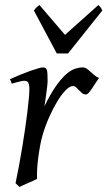

<svg xmlns="http://www.w3.org/2000/svg" viewBox="-20 -726 428 766"><path d="M375 -415Q369.1 -407.2 362.1 -396Q355 -384.8 347.9 -374.3Q340.8 -363.8 334.5 -356.4Q328.1 -349.1 323.2 -349.1Q314 -349.1 307.4 -354.5Q300.8 -359.9 295.2 -366Q289.6 -372.1 283.9 -377.4Q278.3 -382.8 271 -382.8Q258.3 -382.8 241.5 -365.5Q224.6 -348.1 207.8 -320.1Q190.9 -292 175.5 -257.1Q160.2 -222.2 149.9 -187Q144.5 -168.5 140.4 -146.2Q136.2 -124 133.1 -100.6Q129.9 -77.1 128.4 -54.4Q127 -31.7 127.9 -12.2Q121.6 -8.8 112.1 -4.6Q102.5 -0.5 92.5 3.9Q82.5 8.3 73.2 12.5Q64 16.6 58.1 20L42 4.9Q49.3 -29.8 56.2 -66.9Q63 -104 69.1 -140.9Q75.2 -177.7 80.3 -212.9Q85.4 -248 89.1 -278.3Q92.8 -308.6 95 -332.5Q97.2 -356.4 97.2 -371.1Q97.2 -382.3 95.5 -388.9Q93.8 -395.5 91.1 -398.7Q88.4 -401.9 84.7 -402.8Q81.1 -403.8 77.1 -403.8Q72.3 -403.8 64 -402.1Q55.7 -400.4 47.4 -397.9Q37.6 -395.5 26.9 -392.1L20 -410.2Q40.5 -419.4 61.3 -428Q82 -436.5 100.1 -442.9Q118.2 -449.2 131.6 -453.1Q145 -457 150.9 -457Q157.7 -457 161.6 -454.6Q165.5 -452.1 167.2 -446Q168.9 -439.9 169.4 -429Q169.9 -418 169.9 -400.9Q169.9 -395.5 168.5 -382.8Q167 -370.1 165 -355.2Q163.1 -340.3 160.9 -325.7Q158.7 -311 157.2 -301.8Q180.7 -350.1 201.7 -380.4Q222.7 -410.6 241.5 -427.7Q260.3 -444.8 277.3 -450.9Q294.4 -457 310.1 -457Q318.8 -457 325.9 -452.1Q333 -447.3 340.3 -440.4Q347.7 -433.6 356 -426.5Q364.3 -419.4 375 -415ZM251.5 -512.7H206.5L115.2 -684.1Q122.1 -693.4 126 -696.8Q129.9 -700.2 137.2 -706.1L239.3 -586.9L372.6 -706.1Q378.4 -700.7 381.1 -697Q383.8 -693.4 388.2 -684.1Z"/></svg>

Font: Gentium Plus Eur
Style: Italic
Weight: 400
Italic angle: -8°
Designer: J. Victor Gaultney, Annie Olsen, Iska Routamaa, Becca Hirsbrunner
Foundry: SIL International
Version: Version 5.000